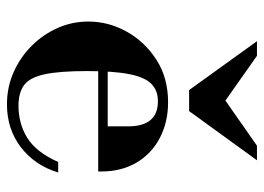

<svg xmlns="http://www.w3.org/2000/svg" viewBox="-126 -638 777 566"><g transform="rotate(90 263.0 -355.5)"><path d="M288 13Q237 13 192.5 -7Q148 -27 114.5 -61Q81 -95 62.5 -137.5Q44 -180 44 -227Q44 -286 73.5 -339.5Q103 -393 156.5 -427.5Q210 -462 282 -462Q340 -462 386.5 -438Q433 -414 459.5 -369.5Q486 -325 486 -265V-256H146V-284H353V-344Q353 -432 279 -432Q247 -432 227.5 -412.5Q208 -393 199 -347.5Q190 -302 190 -223Q190 -142 199.5 -98Q209 -54 231.5 -37.5Q254 -21 292 -21Q345 -21 387 -47Q429 -73 458 -138H489Q468 -69 414.5 -28Q361 13 288 13ZM246 -524 102 -724H145L277 -631L410 -724H453L308 -524Z"/></g></svg>

Font: Libre Bodoni SemiBold
Style: Regular
Weight: 600
Designer: Pablo Impallari, Rodrigo Fuenzalida
Foundry: Impallari Type
Version: Version 2.005;gftools[0.9.23]